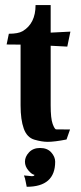

<svg xmlns="http://www.w3.org/2000/svg" viewBox="-20 -548 316 751"><path d="M166.5 6.8Q143.6 6.8 114.5 -1.7Q85.4 -10.3 73 -44.9Q60.5 -79.6 60.5 -135.7V-373.5L5.9 -374L14.6 -416Q50.8 -416 67.9 -425.8Q119.1 -455.6 119.1 -528.3H178.2V-420.4L255.4 -424.3L243.2 -365.7L178.2 -369.1V-135.7Q178.2 -84.5 186 -63.2Q193.8 -42 199.7 -42L253.9 -41.5L240.2 -2.4Q193.8 6.8 166.5 6.8ZM84.5 182.6 81.1 165.5Q80.1 159.2 79.1 156Q78.1 152.8 78.1 152.3H78.6L73.7 138.2L104.5 141.1Q114.7 141.1 114.7 135.7Q105 134.8 91.3 118.9Q77.6 103 77.6 84.5Q77.6 64.9 93.5 47.9Q109.4 30.8 136.7 30.8Q165 30.8 180.4 48.1Q195.8 65.4 195.8 84.5Q195.8 182.6 84.5 182.6Z"/></svg>

Font: Quaaykop
Style: Bold
Weight: 700
Designer: Tup Wanders
Foundry: Free font, DO NOT SELL
Version: Version 1.00;July 31, 2023;FontCreator 11.5.0.2430 64-bit